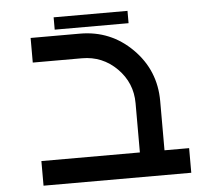

<svg xmlns="http://www.w3.org/2000/svg" viewBox="-57 -908 1113 971"><g transform="rotate(-5 500.0 -422.0)"><path d="M625 -781.2H250V-843.8H625ZM375 -625H125V-750H375Q531.2 -750 640.6 -640.6Q750 -531.2 750 -375V-125H875V0H125V-125H625V-375Q625 -478.5 551.8 -551.8Q478.5 -625 375 -625Z"/></g></svg>

Font: Xanmono
Style: Regular
Weight: 400
Designer: GGBotNet
Foundry: GGBotNet
Version: 1.00